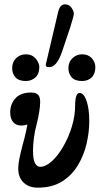

<svg xmlns="http://www.w3.org/2000/svg" viewBox="-20 -851 459 884"><path d="M153 13Q113 13 88.5 -10.5Q64 -34 64 -75Q64 -94 69 -119.5Q74 -145 84 -183Q94 -218 101 -251Q108 -284 109 -304L135 -290Q119 -282 105.5 -277.5Q92 -273 78 -273Q54 -273 40.5 -289Q27 -305 27 -333Q27 -372 51 -398.5Q75 -425 124 -425Q145 -425 155 -415Q165 -405 165 -382Q165 -363 160.5 -335Q156 -307 148 -276Q140 -247 136 -215Q132 -183 132 -157Q132 -117 141 -100Q150 -83 165 -83Q190 -83 218 -108Q246 -133 270.5 -175Q295 -217 310.5 -267Q326 -317 326 -367Q326 -393 331 -408Q336 -423 346 -423Q366 -423 378.5 -386.5Q391 -350 391 -293Q391 -244 379 -191Q367 -138 339.5 -91.5Q312 -45 266.5 -16Q221 13 153 13ZM99 -478Q66 -478 51 -495Q36 -512 36 -537Q36 -566 54.5 -583.5Q73 -601 99 -601Q127 -601 144 -581.5Q161 -562 161 -542Q161 -511 143 -494.5Q125 -478 99 -478ZM358 -478Q325 -478 310 -495Q295 -512 295 -537Q295 -566 314 -583.5Q333 -601 358 -601Q386 -601 402.5 -583Q419 -565 419 -542Q419 -511 402 -494.5Q385 -478 358 -478ZM207 -542Q197 -542 194 -544.5Q191 -547 191 -552Q191 -554 191 -556Q191 -558 192 -559L247 -793Q255 -831 279 -831Q298 -831 309 -815.5Q320 -800 320 -788Q320 -778 303 -724L265 -611Q241 -542 207 -542Z"/></svg>

Font: Junicode VF
Style: Italic
Weight: 400
Italic angle: -11°
Designer: Peter S. Baker
Version: Version 2.209